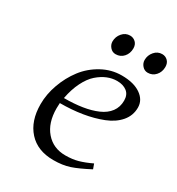

<svg xmlns="http://www.w3.org/2000/svg" viewBox="-153 -714 754 819"><g transform="rotate(30 223.5 -305.0)"><path d="M64.9 -172.9Q64.9 -222.2 82.8 -271.7Q100.6 -321.3 131.3 -361.6Q162.1 -401.9 207.8 -427Q253.4 -452.1 304.2 -452.1Q363.3 -452.1 397.7 -428.5Q432.1 -404.8 432.1 -367.2Q432.1 -328.1 406.7 -298.3Q381.3 -268.6 337.9 -251.5Q294.4 -234.4 243.2 -226.1Q191.9 -217.8 133.8 -217.8Q132.8 -205.6 132.8 -191.9Q132.8 -120.1 169.2 -78.1Q205.6 -36.1 265.1 -36.1Q299.8 -36.1 327.6 -43.9Q355.5 -51.8 389.2 -67.9L397.9 -43.9Q343.8 -15.6 310.1 -4.4Q276.4 6.8 231 6.8Q152.8 6.8 108.9 -41.7Q64.9 -90.3 64.9 -172.9ZM138.2 -245.1Q188 -245.1 228.3 -251.5Q268.6 -257.8 300 -271.5Q331.5 -285.2 348.9 -308.6Q366.2 -332 366.2 -363.8Q366.2 -393.1 347.4 -407.5Q328.6 -421.9 298.8 -421.9Q274.9 -421.9 251.5 -412.4Q228 -402.8 205.3 -383.1Q182.6 -363.3 164.8 -327.6Q147 -292 138.2 -245.1ZM196.8 -558.1Q196.8 -581.5 212.2 -599.4Q227.5 -617.2 250 -617.2Q266.1 -617.2 277.6 -606.2Q289.1 -595.2 289.1 -576.2Q289.1 -551.3 273.9 -534.2Q258.8 -517.1 234.9 -517.1Q218.8 -517.1 207.8 -529.8Q196.8 -542.5 196.8 -558.1ZM355 -558.1Q355 -581.5 370.4 -599.4Q385.7 -617.2 408.2 -617.2Q424.3 -617.2 435.5 -606.2Q446.8 -595.2 446.8 -576.2Q446.8 -551.3 431.6 -534.2Q416.5 -517.1 393.1 -517.1Q377 -517.1 366 -529.8Q355 -542.5 355 -558.1Z"/></g></svg>

Font: Dehuti
Style: Italic
Weight: 400
Version: Version 1.2